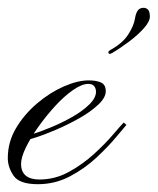

<svg xmlns="http://www.w3.org/2000/svg" viewBox="-50 -472 404 492"><path d="M47 0Q0 0 -15 -21.5Q-30 -43 -30 -67Q-30 -108 -9 -143.5Q12 -179 45 -207Q78 -235 113.5 -250.5Q149 -266 177 -266Q197 -266 209 -260.5Q221 -255 221 -238Q221 -222 202 -204Q183 -186 154 -169.5Q125 -153 93.5 -139.5Q62 -126 36 -118Q10 -110 -2 -110Q-2 -110 -2 -115.5Q-2 -121 -2 -121Q7 -120 29.5 -127Q52 -134 80 -145.5Q108 -157 134.5 -172Q161 -187 178.5 -204Q196 -221 196 -237Q196 -245 191.5 -251Q187 -257 176 -257Q160 -257 137.5 -241.5Q115 -226 92 -201Q69 -176 49 -148Q29 -120 16.5 -94.5Q4 -69 4 -52Q4 -32 16 -22Q28 -12 51 -12Q91 -12 126.5 -31.5Q162 -51 191 -77.5Q220 -104 240 -127.5Q260 -151 267 -158Q267 -158 270.5 -155Q274 -152 274 -152Q267 -144 247 -120Q227 -96 197 -68Q167 -40 129 -20Q91 0 47 0ZM237 -336Q230 -332 228 -336Q226 -340 233 -344Q264 -361 278.5 -383.5Q293 -406 296 -425Q298 -438 303 -445Q308 -452 318 -452Q325 -452 329.5 -447Q334 -442 334 -429Q334 -417 319 -400Q304 -383 281.5 -366Q259 -349 237 -336Z"/></svg>

Font: Kapakana
Style: Regular
Weight: 400
Designer: Kousuke Nagai
Version: Version 1.002